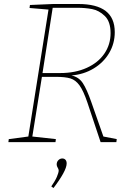

<svg xmlns="http://www.w3.org/2000/svg" viewBox="-20 -712 667 962"><path d="M498 -28 565 -15 563 0H484L418 -198Q398 -257 378.5 -284Q359 -311 333 -319Q307 -327 259 -327H190L142 -28L260 -15L258 0H22L24 -15L122 -28L223 -664L128 -672L130 -687L248 -692H372Q464 -692 509.5 -657Q555 -622 555 -551Q555 -494 527 -446.5Q499 -399 449.5 -369Q400 -339 338 -334Q375 -326 395 -295.5Q415 -265 437 -202ZM193 -346H282Q357 -346 414.5 -372Q472 -398 503 -443.5Q534 -489 534 -546Q534 -604 505 -632Q476 -660 441.5 -666.5Q407 -673 368 -673H244ZM237 222Q256 195 265 174Q274 153 274 142Q274 136 269 128Q264 120 264 112Q264 99 272.5 90.5Q281 82 292 82Q302 82 308 88.5Q314 95 314 107Q314 126 296 158.5Q278 191 248 230Z"/></svg>

Font: Bitter Pro Thin
Style: Italic
Weight: 250
Italic angle: -9°
Designer: Sol Matas, and Bitter project Authors
Foundry: Sol Matas
Version: Version 1.010